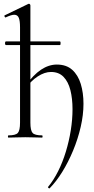

<svg xmlns="http://www.w3.org/2000/svg" viewBox="-20 -746 509 1041"><path d="M12.4 -501.6Q9 -501.6 7.8 -506.6Q6.6 -511.6 7.8 -516.6Q9 -521.6 12.4 -521.6H304Q307.6 -521.6 308.3 -516.6Q309 -511.6 308.3 -506.6Q307.6 -501.6 304 -501.6ZM25.8 0Q23 0 23 -6Q23 -12 25.8 -12Q64.8 -12 76.7 -25.3Q88.6 -38.6 88.6 -81V-597.8Q88.6 -633.4 81.8 -649.7Q75 -666 57.2 -666Q41.6 -666 11.2 -651.8Q7.4 -650 4.8 -656Q2.2 -662 5.8 -663L134 -725Q138.2 -727 141.5 -723.6Q144.8 -720.2 144.8 -716.8V-81Q144.8 -38.6 156.7 -25.3Q168.6 -12 208.4 -12Q210.8 -12 210.8 -6Q210.8 0 208.4 0Q190 0 166.9 -1Q143.8 -2 117.2 -2Q91.4 -2 67.4 -1Q43.4 0 25.8 0ZM256.4 -355.8Q222 -355.8 184.7 -331.7Q147.4 -307.6 120 -266.6L116 -278.6Q160.8 -340.6 202.7 -368.3Q244.6 -396 288.2 -396Q339.8 -396 371.5 -367.5Q403.2 -339 417.9 -290.9Q432.6 -242.8 432.6 -183.4Q432.6 -123 417.5 -57.7Q402.4 7.6 376.5 70Q350.6 132.4 317.9 185.4Q285.2 238.4 249 275Q247 277 242.7 273Q238.4 269 241 267Q270.6 231.2 295.2 182.2Q319.8 133.2 337.1 76.2Q354.4 19.2 363.8 -39.7Q373.2 -98.6 373.2 -154Q373.2 -211.6 361.7 -257.1Q350.2 -302.6 324.6 -329.2Q299 -355.8 256.4 -355.8Z"/></svg>

Font: Cormorant Garamond Light
Style: Regular
Weight: 300
Designer: Christian Thalmann (Catharsis Fonts)
Foundry: Catharsis Fonts
Version: Version 4.001